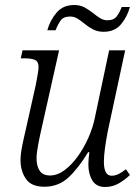

<svg xmlns="http://www.w3.org/2000/svg" viewBox="-20 -737 558 767"><path d="M400 10Q365 10 349 -16Q333 -42 333 -80Q333 -99 337 -129H332Q294 -66 254 -28.5Q214 9 157 9Q105 9 83.5 -22.5Q62 -54 62 -97Q62 -121 68.5 -153.5Q75 -186 82 -215L123 -398Q127 -419 130.5 -439.5Q134 -460 134 -469Q134 -491 120 -497.5Q106 -504 76 -504H63L70 -536H216L147 -228Q140 -198 133 -162Q126 -126 126 -104Q126 -74 138.5 -55Q151 -36 180 -36Q209 -36 237.5 -57Q266 -78 290.5 -112Q315 -146 333 -186.5Q351 -227 359 -267L416 -536H480L410 -210Q404 -179 399.5 -146.5Q395 -114 395 -91Q395 -35 426 -35Q440 -35 454 -42Q468 -49 483 -61L499 -38Q481 -20 455.5 -5Q430 10 400 10ZM394 -610Q371 -610 353 -619Q335 -628 320.5 -640Q306 -652 291.5 -661.5Q277 -671 260 -671Q233 -671 221.5 -654Q210 -637 202 -616H169Q180 -656 206 -686.5Q232 -717 276 -717Q300 -717 317.5 -707.5Q335 -698 350 -686Q365 -674 379 -665Q393 -656 409 -656Q435 -656 447 -672.5Q459 -689 466 -709H499Q488 -669 463 -639.5Q438 -610 394 -610Z"/></svg>

Font: Noto Serif SemiCondensed Light
Style: Italic
Weight: 300
Width: 4
Italic angle: -12°
Designer: Monotype Design Team
Foundry: Monotype Imaging Inc.
Version: Version 2.013; ttfautohint (v1.8.4.7-5d5b)